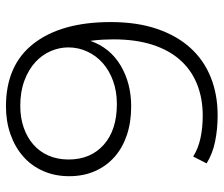

<svg xmlns="http://www.w3.org/2000/svg" viewBox="-73 -672 750 644"><g transform="rotate(90 302.0 -350.0)"><path d="M335 -43Q375 -43 408 -54.5Q441 -66 465 -87Q489 -108 502 -138Q515 -168 515 -205Q515 -279 465.5 -323Q416 -367 329 -367Q287 -367 252 -354.5Q217 -342 192 -320Q167 -298 153 -268Q139 -238 139 -204Q139 -174 151.5 -145Q164 -116 188.5 -93.5Q213 -71 250 -57Q287 -43 335 -43ZM337 5Q198 5 126 -88Q54 -181 54 -346Q54 -435 77 -502Q100 -569 141 -614Q182 -659 239.5 -682Q297 -705 367 -705Q413 -705 454.5 -696.5Q496 -688 528 -668L505 -623Q478 -640 443 -647.5Q408 -655 368 -655Q310 -655 262.5 -636Q215 -617 181.5 -579.5Q148 -542 130 -486Q112 -430 112 -355Q112 -340 113 -320Q114 -300 117 -278Q140 -344 199.5 -379.5Q259 -415 337 -415Q390 -415 433 -400.5Q476 -386 506.5 -359Q537 -332 554 -293.5Q571 -255 571 -207Q571 -159 553.5 -119.5Q536 -80 504.5 -52.5Q473 -25 430 -10Q387 5 337 5Z"/></g></svg>

Font: Montserrat-Alt1 Light
Style: Regular
Weight: 300
Designer: Differentunic
Foundry: Differentunic
Version: Version 7.222